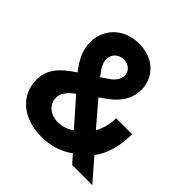

<svg xmlns="http://www.w3.org/2000/svg" viewBox="-194 -894 1062 1062"><g transform="rotate(45 337.0 -363.0)"><path d="M283.4 10.7C344.1 10.7 410.2 -5.3 463.1 -43.3C465.2 -45.1 467.7 -47.2 470.2 -48.7L513.5 0H671.2L561.8 -125.4C603 -179.7 627.8 -257.5 627.8 -354.8H502.5C502.5 -306.8 490.4 -264.2 470.9 -228L351.9 -366.8L394.2 -397.4C455.3 -441.4 490.8 -496.8 490.8 -565.3C490.8 -658.4 418.7 -736.9 301.8 -736.9C182.5 -736.9 103.3 -655.5 103.3 -550.1C103.3 -489.7 130.7 -439.3 166.5 -391.3L172.9 -383.2L169 -380.3C90.2 -329.2 40.1 -276.3 40.1 -193.2C40.1 -78.5 132.1 10.7 283.4 10.7ZM186.8 -201.7C186.8 -223.7 199.6 -254.3 236.5 -283L250.7 -294L384.9 -142C356.5 -121.8 323.5 -110.8 290.8 -110.8C227.6 -110.8 186.8 -149.9 186.8 -201.7ZM233 -547.6C233 -584.2 260.7 -614.7 302.9 -615.1C345.5 -615.4 369.7 -585.6 369.7 -556.8C369.7 -526.3 353 -501.1 316.8 -478L279.5 -452.4L274.5 -459.2C249.6 -490.1 233 -519.2 233 -547.6Z"/></g></svg>

Font: GiG Sans
Style: Bold
Weight: 700
Designer: Andreas Faust
Version: Version 1.100;FEAKit 1.0